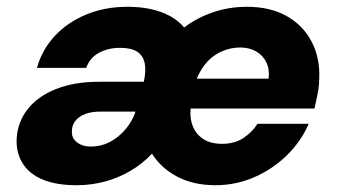

<svg xmlns="http://www.w3.org/2000/svg" viewBox="-20 -534 1000 566"><path d="M206 12Q147 12 107.5 -4Q68 -20 48 -50.5Q28 -81 29 -122Q31 -173 61 -211.5Q91 -250 145 -271.5Q199 -293 272 -293H404Q411 -326 406.5 -348Q402 -370 384.5 -381.5Q367 -393 334 -393Q299 -393 272 -378.5Q245 -364 234 -334H89Q104 -388 142 -428.5Q180 -469 235 -491.5Q290 -514 356 -514Q394 -514 425.5 -507Q457 -500 481.5 -486.5Q506 -473 523 -453Q561 -482 608.5 -498Q656 -514 708 -514Q776 -514 824.5 -487Q873 -460 898.5 -411.5Q924 -363 921 -300Q921 -285 918 -267Q915 -249 911.5 -234.5Q908 -220 907 -214H542Q539 -185 548.5 -161.5Q558 -138 579.5 -124Q601 -110 635 -110Q672 -110 698 -127.5Q724 -145 739 -169H890Q868 -118 826.5 -77Q785 -36 730.5 -12Q676 12 615 12Q551 12 503 -13Q455 -38 428 -81Q400 -51 364 -30Q328 -9 288 1.5Q248 12 206 12ZM248 -102Q278 -102 303 -115Q328 -128 347.5 -150Q367 -172 378 -200L379 -205H275Q250 -205 231.5 -198Q213 -191 202.5 -178Q192 -165 192 -148Q191 -133 198.5 -123Q206 -113 218.5 -107.5Q231 -102 248 -102ZM560 -302H772Q775 -330 765 -350.5Q755 -371 735 -382.5Q715 -394 688 -394Q661 -394 636 -383.5Q611 -373 592 -353Q573 -333 560 -302Z"/></svg>

Font: DM Sans 16pt Black
Style: Italic
Weight: 900
Italic angle: -10°
Version: Version 4.004;gftools[0.9.30]